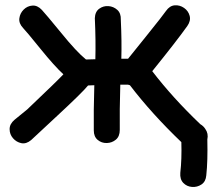

<svg xmlns="http://www.w3.org/2000/svg" viewBox="-20 -551 825 739"><path d="M774 124Q780 68 778 -14Q783 -37 770 -55Q763 -66 751 -73Q645 -174 566 -277Q659 -392 701 -451Q715 -471 710 -490Q705 -509 688.5 -520.5Q672 -532 652.5 -530.5Q633 -529 619 -509Q609 -494 543 -412Q477 -330 473 -325H447Q449 -391 445 -475Q446 -500 431.5 -513Q417 -526 397.5 -527.5Q378 -529 362 -517.5Q346 -506 345 -481Q349 -394 347 -323Q328 -322 311 -322Q274 -352 215 -425Q156 -497 141 -513Q124 -531 104.5 -529.5Q85 -528 71 -514Q57 -500 54.5 -480.5Q52 -461 69 -443Q80 -432 135 -364Q190 -296 224 -265Q205 -244 85 -130L36 -90Q17 -74 17 -54Q17 -34 30 -19Q43 -4 62 0Q81 4 100 -12Q105 -17 201 -106Q296 -194 319 -222Q330 -222 343 -223Q340 -122 341 -49Q341 -25 356 -12.5Q371 0 391 -0.5Q411 -1 426 -13.5Q441 -26 441 -51Q440 -124 443 -225H473Q476 -224 480 -223Q565 -112 678 -4Q680 62 674 114Q672 139 685.5 153Q699 167 719 168.5Q739 170 755.5 159Q772 148 774 124Z"/></svg>

Font: Balsamiq Sans
Style: Regular
Weight: 400
Designer: Michael Angeles
Foundry: Balsamiq SRL
Version: Version 1.020; ttfautohint (v1.8.4.7-5d5b);gftools[0.9.26]